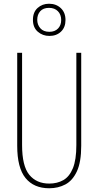

<svg xmlns="http://www.w3.org/2000/svg" viewBox="-20 -996 526 1026"><path d="M414 -217Q414 -130 391 -80.5Q368 -31 329.5 -10.5Q291 10 243 10Q161 10 116.5 -44.5Q72 -99 72 -217V-714H98V-221Q98 -109 136.5 -62Q175 -15 243 -15Q286 -15 318.5 -33.5Q351 -52 369.5 -97Q388 -142 388 -221V-714H414ZM244 -804Q208 -804 182 -826.5Q156 -849 156 -890Q156 -931 181 -953.5Q206 -976 242 -976Q280 -976 305 -952.5Q330 -929 330 -889Q330 -850 306 -827Q282 -804 244 -804ZM244 -826Q273 -826 290 -843.5Q307 -861 307 -889Q307 -918 289.5 -936Q272 -954 242 -954Q211 -954 195 -936Q179 -918 179 -890Q179 -864 195.5 -845Q212 -826 244 -826Z"/></svg>

Font: Noto Sans Gujarati UI ExtraCondensed Thin
Style: Regular
Weight: 100
Width: 2
Designer: Jelle Bosma - Monotype Design Team, Universal Thirst
Foundry: Monotype Imaging Inc.
Version: Version 2.106; ttfautohint (v1.8.4.7-5d5b)